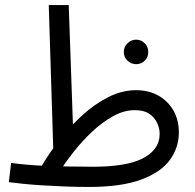

<svg xmlns="http://www.w3.org/2000/svg" viewBox="-20 -727 770 760"><path d="M332 13Q280 13 233 11Q186 9 145 6.5Q104 4 71 0.5Q38 -3 15 -6L24 -82Q54 -78 87.5 -75Q121 -72 161 -70.5Q201 -69 247 -68Q293 -67 349 -67Q410 -67 459 -74.5Q508 -82 542 -98.5Q576 -115 594 -140Q612 -165 612 -197Q612 -219 602 -240.5Q592 -262 571 -276.5Q550 -291 514 -291Q470 -291 426.5 -266.5Q383 -242 344 -205Q305 -168 274 -129Q243 -90 224 -60L141 -63Q171 -116 213 -170Q255 -224 304.5 -269.5Q354 -315 408.5 -342.5Q463 -370 518 -370Q569 -370 607 -348.5Q645 -327 666.5 -289.5Q688 -252 688 -203Q688 -143 652.5 -94Q617 -45 538.5 -16Q460 13 332 13ZM192 -99 173 -707H252L271 -169ZM519 -473Q499 -473 484.5 -487Q470 -501 470 -521Q470 -541 484.5 -555.5Q499 -570 519 -570Q539 -570 553 -555.5Q567 -541 567 -521Q567 -501 553 -487Q539 -473 519 -473Z"/></svg>

Font: Noto Sans Arabic SemiCondensed
Style: Regular
Weight: 400
Width: 4
Designer: Monotype Design Team, Nadine Chahine, Nizar Qandah and Khaled Hosny
Foundry: Monotype Imaging Inc.
Version: Version 2.012